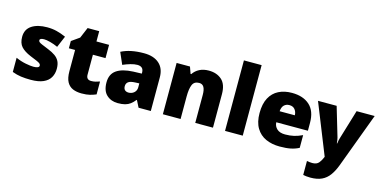

<svg xmlns="http://www.w3.org/2000/svg" viewBox="-89 -1259 3979 1999"><g transform="rotate(15 1900.5 -260.0)"><path d="M477 -170Q477 -118 453.5 -77Q430 -36 378.5 -13Q327 10 243 10Q184 10 137.5 3.5Q91 -3 43 -21V-174Q96 -150 150 -139.5Q204 -129 235 -129Q297 -129 297 -157Q297 -169 287 -178Q277 -187 251.5 -198Q226 -209 179 -228Q110 -257 76 -294.5Q42 -332 42 -400Q42 -481 104.5 -522Q167 -563 270 -563Q325 -563 373 -551Q421 -539 473 -516L421 -393Q380 -412 338 -423Q296 -434 271 -434Q224 -434 224 -411Q224 -401 232.5 -393Q241 -385 265 -375Q289 -365 335 -346Q383 -327 414.5 -304.5Q446 -282 461.5 -250.5Q477 -219 477 -170Z M854 -141Q880 -141 901.5 -146.5Q923 -152 946 -160V-21Q915 -8 880 1Q845 10 791 10Q737 10 696.5 -7Q656 -24 633 -65.5Q610 -107 610 -182V-410H543V-488L628 -548L677 -664H802V-553H938V-410H802V-195Q802 -141 854 -141Z M1313 -563Q1418 -563 1477 -511Q1536 -459 1536 -363V0H1404L1367 -73H1363Q1340 -44 1315.5 -25.5Q1291 -7 1259 1.5Q1227 10 1181 10Q1109 10 1061 -34Q1013 -78 1013 -169Q1013 -258 1074.5 -301Q1136 -344 1253 -349L1345 -352V-360Q1345 -397 1327 -412.5Q1309 -428 1278 -428Q1245 -428 1205 -416.5Q1165 -405 1124 -387L1069 -513Q1117 -538 1177.5 -550.5Q1238 -563 1313 -563ZM1302 -245Q1250 -243 1228.5 -226.5Q1207 -210 1207 -180Q1207 -152 1222 -138.5Q1237 -125 1262 -125Q1297 -125 1321.5 -147Q1346 -169 1346 -204V-247Z M2012 -563Q2098 -563 2152 -515Q2206 -467 2206 -360V0H2015V-302Q2015 -357 1999 -385Q1983 -413 1948 -413Q1894 -413 1875.5 -369Q1857 -325 1857 -242V0H1666V-553H1810L1836 -480H1843Q1869 -519 1911.5 -541Q1954 -563 2012 -563Z M2527 0H2336V-760H2527Z M2908 -563Q3029 -563 3099 -500Q3169 -437 3169 -310V-225H2828Q2830 -182 2860.5 -154Q2891 -126 2949 -126Q3001 -126 3044 -136Q3087 -146 3133 -168V-31Q3093 -10 3045.5 0Q2998 10 2926 10Q2842 10 2776.5 -19.5Q2711 -49 2673 -112Q2635 -175 2635 -273Q2635 -373 2669.5 -437Q2704 -501 2765.5 -532Q2827 -563 2908 -563ZM2915 -433Q2881 -433 2858.5 -412Q2836 -391 2832 -345H2996Q2995 -382 2974.5 -407.5Q2954 -433 2915 -433Z M3190 -553H3391L3485 -236Q3488 -226 3490.5 -209Q3493 -192 3494 -176H3498Q3500 -196 3503.5 -210.5Q3507 -225 3510 -235L3606 -553H3801L3582 35Q3557 102 3523.5 148Q3490 194 3441 217Q3392 240 3319 240Q3293 240 3274 237.5Q3255 235 3241 232V82Q3252 84 3267.5 86Q3283 88 3300 88Q3347 88 3369.5 60.5Q3392 33 3406 -3L3408 -8Z"/></g></svg>

Font: Noto Kufi Arabic Black
Style: Regular
Weight: 900
Designer: Monotype Design Team, David Williams, Khaled Hosny
Foundry: Google LLC
Version: Version 2.109; ttfautohint (v1.8.4.7-5d5b)